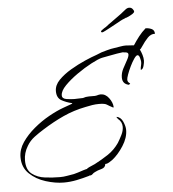

<svg xmlns="http://www.w3.org/2000/svg" viewBox="-49 -638 661 735"><g transform="rotate(-5 282.0 -270.5)"><path d="M167 52Q135 52 98 40.5Q61 29 35.5 4.5Q10 -20 10 -59Q10 -89 28.5 -116Q47 -143 75 -166.5Q103 -190 133.5 -207Q164 -224 189 -233L225 -246V-248Q203 -253 185 -263Q167 -273 167 -299Q167 -322 186 -341.5Q205 -361 233 -377.5Q261 -394 288.5 -406Q316 -418 334 -424Q345 -429 354 -432Q363 -435 375 -438L391 -442L428 -448Q433 -449 438.5 -449.5Q444 -450 448 -450L480 -448Q491 -465 503 -480.5Q515 -496 530 -509Q542 -509 553 -504Q564 -499 564 -485Q548 -486 535 -472Q522 -458 513 -444Q504 -430 501 -430Q506 -420 509.5 -408.5Q513 -397 513 -386Q513 -379 509.5 -366Q506 -353 498 -352V-354Q498 -360 500 -367.5Q502 -375 502 -382Q502 -387 499 -398Q496 -409 490 -409Q485 -409 477 -397.5Q469 -386 461 -369.5Q453 -353 448 -339Q443 -325 443 -319Q443 -309 453 -304L448 -299Q423 -304 423 -329Q423 -346 431.5 -362.5Q440 -379 448 -393Q456 -407 456 -415Q456 -422 447.5 -423.5Q439 -425 434 -425Q430 -425 412.5 -422Q395 -419 377.5 -415.5Q360 -412 354 -411Q340 -408 312.5 -393.5Q285 -379 256.5 -359Q228 -339 208 -318.5Q188 -298 188 -281Q188 -268 205.5 -265.5Q223 -263 235 -263Q243 -263 251.5 -263.5Q260 -264 268 -264Q279 -268 291 -268H306Q311 -268 314.5 -268Q318 -268 321 -269Q325 -270 328.5 -271Q332 -272 336 -272Q355 -272 368 -254.5Q381 -237 382 -220L381 -218V-217Q364 -226 356.5 -231Q349 -236 327 -236Q314 -236 301 -234Q288 -232 275 -229Q229 -220 188.5 -201.5Q148 -183 107 -157Q89 -146 71 -132.5Q53 -119 42 -100Q26 -74 26 -45Q26 -9 47 7Q68 23 97.5 26.5Q127 30 154 30Q168 30 181.5 27.5Q195 25 208 23Q213 22 224 18.5Q235 15 245.5 11.5Q256 8 258 8Q258 8 258.5 8Q259 8 259 9Q259 8 260 7Q267 2 275 -1Q283 -4 291 -8Q318 -22 343 -38.5Q368 -55 386 -81Q394 -94 402 -110Q410 -126 410 -141Q410 -160 395 -172Q394 -174 391.5 -176.5Q389 -179 390 -180V-181Q406 -178 414 -160Q422 -142 422 -128Q422 -98 402 -67Q382 -36 359 -18Q353 -14 346 -9.5Q339 -5 331 -5Q330 9 314.5 13Q299 17 290 22Q283 25 279 29.5Q275 34 267 34Q264 34 265 35Q241 42 216.5 47Q192 52 167 52ZM364 -508Q359 -508 359 -512Q359 -514 365 -518Q371 -522 372 -523Q376 -525 379.5 -527.5Q383 -530 389 -535Q398 -542 412 -551.5Q426 -561 439 -571Q452 -581 458 -586Q466 -593 474 -593Q482 -593 487 -587Q492 -581 492 -577Q492 -569 461 -556Q457 -556 455 -554L445 -550L437 -546Q430 -542 418 -535.5Q406 -529 395 -523Q386 -518 376 -513Q366 -508 364 -508Z"/></g></svg>

Font: Qwitcher Grypen
Style: Regular
Weight: 400
Designer: Robert E. Leuschke
Foundry: Robert E. Leuschke
Version: Version 1.100; ttfautohint (v1.8.3)